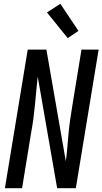

<svg xmlns="http://www.w3.org/2000/svg" viewBox="-20 -998 543 1018"><path d="M6 0 127 -735H226L329 -143Q334 -180 337 -217Q340 -254 343.5 -291.5Q347 -329 352.5 -366.5Q358 -404 364 -441L412 -735H503L382 0H283L180 -592Q176 -555 172.5 -518Q169 -481 165.5 -443.5Q162 -406 157 -368.5Q152 -331 145 -294L97 0ZM339 -796 229 -932 300 -978 396 -834Z"/></svg>

Font: Iosevka SS18 Medium
Style: Italic
Weight: 500
Italic angle: -9°
Monospace: yes
Designer: Belleve Invis
Foundry: Belleve Invis
Version: Version 25.1.1; ttfautohint (v1.8.4)